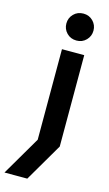

<svg xmlns="http://www.w3.org/2000/svg" viewBox="-195 -784 589 1033"><g transform="rotate(15 99.0 -268.0)"><path d="M-55 200 102 -68 72 43V-521H196V-12L72 200ZM135 -586Q102 -586 80.5 -608Q59 -630 59 -661Q59 -692 80.5 -714Q102 -736 135 -736Q167 -736 188.5 -714Q210 -692 210 -661Q210 -630 188.5 -608Q167 -586 135 -586Z"/></g></svg>

Font: TikTok Sans 24pt SemiBold
Style: Regular
Weight: 600
Version: Version 4.000